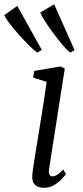

<svg xmlns="http://www.w3.org/2000/svg" viewBox="-90 -880 392 910"><path d="M118.5 10Q101.5 10 88.2 4.2Q75 -1.5 68.2 -14.5Q61.5 -27.5 63 -49.5Q64.5 -68 70.2 -104.8Q76 -141.5 83.8 -189.5Q91.5 -237.5 100.2 -290.5Q109 -343.5 117 -395.5Q125 -447.5 131 -492L66.5 -512.5L72.5 -544L196.5 -565L217 -555L142.5 -79Q139.5 -60.5 144.8 -52.2Q150 -44 157 -44Q168 -44 180.2 -51Q192.5 -58 209.5 -76.5L222.5 -55.5Q218 -48 203.8 -32.5Q189.5 -17 167.8 -3.5Q146 10 118.5 10ZM86.5 -630.5Q68.5 -644 44 -668.5Q19.5 -693 -4.8 -720.5Q-29 -748 -46.8 -771.8Q-64.5 -795.5 -70 -808L-8 -852L108 -643.5ZM242 -630.5Q224.5 -645.5 202.5 -672Q180.5 -698.5 158.8 -728Q137 -757.5 121.2 -782.8Q105.5 -808 101 -821L167 -859.5L263.5 -642Z"/></svg>

Font: Merriweather 20pt Light
Style: Italic
Weight: 300
Italic angle: -7.8°
Version: Version 2.101